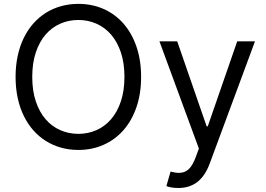

<svg xmlns="http://www.w3.org/2000/svg" viewBox="-20 -757 1358 982"><path d="M701.7 -363.6Q701.7 -277.3 677.7 -208.3Q653.8 -139.2 611 -90.7Q568.2 -42.3 509.4 -16.2Q450.6 9.9 380.7 9.9Q334.2 9.9 292.3 -1.8Q250.4 -13.5 214.7 -35.9Q179 -58.2 150.4 -90.6Q121.8 -122.9 101.6 -164.4Q81.3 -206 70.5 -256Q59.7 -306.1 59.7 -363.6Q59.7 -421.2 70.5 -471.2Q81.3 -521.3 101.6 -562.9Q121.8 -604.4 150.4 -636.7Q179 -669 214.7 -691.4Q250.4 -713.8 292.3 -725.5Q334.2 -737.2 380.7 -737.2Q450.6 -737.2 509.4 -711.3Q568.2 -685.4 611 -636.9Q653.8 -588.4 677.7 -519.2Q701.7 -449.9 701.7 -363.6ZM616.5 -363.6Q616.5 -434.7 598.2 -489Q579.9 -543.3 548.1 -580.1Q516.3 -616.8 473.4 -635.8Q430.4 -654.8 380.7 -654.8Q331.3 -654.8 288.2 -635.8Q245 -616.8 213.2 -580.1Q181.5 -543.3 163.2 -489Q144.9 -434.7 144.9 -363.6Q144.9 -293 163.2 -238.5Q181.5 -183.9 213.2 -147.2Q245 -110.4 288.2 -91.4Q331.3 -72.4 380.7 -72.4Q430.4 -72.4 473.4 -91.4Q516.3 -110.4 548.1 -147.2Q579.9 -183.9 598.2 -238.5Q616.5 -293 616.5 -363.6ZM892 204.5Q870.7 204.5 854 201.2Q837.4 197.8 831 194.6L852.3 120.7Q864.3 123.6 875 125.4Q885.7 127.1 895.2 127.1Q909.1 127.1 921.2 123Q933.2 119 943.9 109.4Q954.5 99.8 963.8 84.2Q973 68.5 981.5 45.5L997.2 2.8L795.5 -545.5H886.4L1036.9 -110.8H1042.6L1193.2 -545.5H1284.1L1052.6 79.5Q1028.8 143.5 989 174Q949.2 204.5 892 204.5Z"/></svg>

Font: Interop
Style: Regular
Weight: 400
Designer: Rasmus Andersson, Google, Jang Haemin
Foundry: jhaemin
Version: Version 1.008